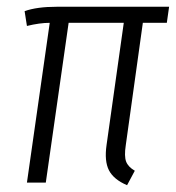

<svg xmlns="http://www.w3.org/2000/svg" viewBox="-20 -543 523 571"><path d="M404.8 -475.1 354 -110.8Q349.1 -78.6 355 -62.7Q360.8 -46.9 380.9 -35.2L357.9 7.8Q317.9 -9.3 304 -36.6Q290 -64 296.9 -111.8L348.1 -475.1H184.1L116.2 0H60.1L127.9 -475.1Q98.1 -475.1 60.1 -465.8L53.2 -509.8Q89.4 -522.9 148.9 -522.9H482.9L476.1 -475.1Z"/></svg>

Font: Fira Sans Compressed Light
Style: Italic
Weight: 300
Width: 3
Italic angle: -8°
Designer: Carrois Corporate & Edenspiekermann AG
Foundry: Carrois Corporate GbR & Edenspiekermann AG
Version: Version 4.203;PS 004.203;hotconv 1.0.88;makeotf.lib2.5.64775